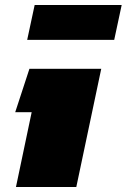

<svg xmlns="http://www.w3.org/2000/svg" viewBox="-20 -750 508 770"><path d="M89 -590 119 -730H468L438 -590ZM44 0 107 -300H41L98 -474H386L286 0Z"/></svg>

Font: Kanit Black
Style: Italic
Weight: 900
Italic angle: -12°
Designer: Katatrad Team
Foundry: CadsonDemak
Version: Version 2.000; ttfautohint (v1.8.3)